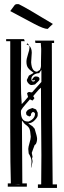

<svg xmlns="http://www.w3.org/2000/svg" viewBox="-20 -906 312 937"><path d="M138 -119H137V-118H138ZM113 -695 110 -688Q117 -688 122 -683Q120 -690 113 -695ZM238 -789Q235 -786 226.5 -778.5Q218 -771 213 -765H211Q194 -765 148 -789Q50 -842 30 -852Q33 -857 50 -879Q54 -886 65 -886Q71 -886 73 -885Q110 -867 238 -789ZM80 -5Q77 -6 71 -6Q68 -6 60.5 -5.5Q53 -5 49 -5ZM137 -131H136V-129H137ZM137 -131 139 -118Q138 -114 136 -103.5Q134 -93 132 -87L131 -90Q134 -106 134 -117Q134 -135 120 -157Q118 -171 118 -179Q118 -188 124 -208Q130 -228 130 -238V-240Q128 -268 123.5 -278Q119 -288 106 -297Q99 -301 88 -317L87 -316Q87 -205 89 -11H111V5H18V-11H33Q30 -95 30 -268V-705H10V-715H98V-710Q103 -705 101 -705H83V-644Q83 -573 82 -550V-515Q82 -442 86 -398Q95 -406 117 -433L112 -450Q116 -457 123 -457L133 -455L137 -456L182 -506V-565L171 -549Q157 -549 145 -541Q133 -533 133 -521Q133 -508 143 -508Q145 -508 151 -511L147 -517L141 -512L136 -517Q137 -518 138.5 -520.5Q140 -523 141.5 -525Q143 -527 145 -529Q147 -531 149 -532Q151 -533 154 -533Q173 -533 173 -520L171 -514Q168 -510 164.5 -507Q161 -504 157 -500Q153 -496 151 -494Q139 -491 133 -491Q126 -491 118.5 -499.5Q111 -508 111 -516L121 -537Q125 -540 133 -544Q141 -548 144 -551Q126 -563 117.5 -574Q109 -585 109 -605Q109 -618 116.5 -641Q124 -664 124 -673Q124 -680 123 -683Q135 -671 135 -649L132 -602Q135 -556 161 -556L175 -565Q180 -577 180 -583V-604L181 -656V-668Q181 -670 179 -696H153L151 -708H244V-696H233Q233 -305 237 -6H258V11H165V-6H181Q182 -51 182 -148Q182 -170 181.5 -212.5Q181 -255 180.5 -333.5Q180 -412 180 -478Q171 -472 158.5 -456.5Q146 -441 142 -437L148 -427L140 -416H137L126 -421Q121 -415 105 -397Q89 -379 83 -368L82 -360Q82 -313 115 -313H120Q151 -326 151 -352Q150 -356 142 -360Q137 -359 133.5 -354Q130 -349 131 -344V-342L122 -337L118 -341H115L109 -346L107 -356Q108 -359 109.5 -362Q111 -365 113.5 -367Q116 -369 117 -370Q118 -371 121.5 -372.5Q125 -374 126 -374.5Q127 -375 131.5 -376.5Q136 -378 138 -379L156 -372L164 -356V-343Q164 -335 151 -321Q137 -305 118 -304Q121 -301 127 -297.5Q133 -294 137.5 -290.5Q142 -287 145 -282L149 -278Q161 -240 161 -229Q161 -215 155 -203L149 -198Q146 -191 141.5 -178Q137 -165 135 -160L139 -140V-137H136Z"/></svg>

Font: Bukvitsa
Style: Regular
Weight: 500
Foundry: Ponomar Technologies, Inc.
Version: Version 1.1